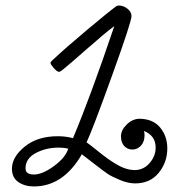

<svg xmlns="http://www.w3.org/2000/svg" viewBox="-20 -661 653 692"><path d="M484 -233Q532 -232 557.5 -201Q583 -170 583 -126Q583 -76 552 -38Q521 0 467 0Q442 0 413 -12Q384 -24 369.5 -33.5Q355 -43 319 -71Q283 -99 275 -105Q208 11 102 11Q69 11 46 -5Q23 -21 23 -53Q23 -95 69 -132.5Q115 -170 188 -170Q218 -170 243 -163Q307 -315 392 -567Q357 -541 292.5 -484Q228 -427 204 -408Q196 -402 193 -402Q186 -402 174 -415.5Q162 -429 162 -434Q162 -437 168 -443Q217 -489 294 -553.5Q371 -618 397 -637Q401 -641 409 -641Q425 -641 439.5 -629.5Q454 -618 454 -603Q454 -583 383.5 -387.5Q313 -192 292 -148Q300 -143 337 -113Q374 -83 405.5 -65.5Q437 -48 465 -48Q497 -48 519 -73Q541 -98 541 -129Q541 -172 499 -189Q501 -181 501 -174Q501 -150 488 -136Q475 -122 457 -122Q440 -122 428 -134.5Q416 -147 416 -170Q416 -192 437 -212.5Q458 -233 484 -233ZM226 -125Q211 -129 192 -129Q146 -129 109 -109.5Q72 -90 72 -54Q72 -32 102 -32Q133 -32 174.5 -62.5Q216 -93 226 -125Z"/></svg>

Font: Bonbon
Style: Regular
Weight: 400
Designer: Ksenia Erulevich
Foundry: Cyreal (www.cyreal.org)
Version: Version 1.000